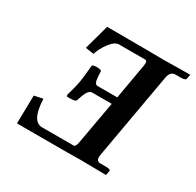

<svg xmlns="http://www.w3.org/2000/svg" viewBox="-143 -805 983 965"><g transform="rotate(30 349.0 -323.0)"><path d="M215.8 -647 471.2 -646 546.9 -645Q632.8 -647 698.2 -647L692.9 -622.1Q692.9 -610.8 662.1 -610.8H632.8Q603 -610.8 596.2 -569.8L508.8 -75.2Q506.8 -63 506.8 -59.1Q506.8 -35.2 530.8 -35.2H561Q572.3 -35.2 578.6 -33.7Q585 -32.2 586.9 -29.5Q588.9 -26.9 587.9 -23.9L583 1L434.1 -1Q420.9 -1 395 -0.5Q369.1 0 356.9 0H65.9L68.8 -163.1L119.1 -173.8Q124 -45.9 185.1 -45.9H367.2Q380.4 -45.9 384.8 -75.2L429.2 -323.2H315.9Q294.9 -323.2 279.8 -283.2L269 -252H270Q265.1 -242.2 236.8 -242.2H215.8L212.9 -251Q230 -309.1 235.8 -344.2Q239.7 -367.2 246.1 -438Q248 -445.8 272 -445.8H272.9Q300.8 -445.8 300.8 -435.1H299.8Q301.8 -415 301.8 -405.8Q303.7 -364.7 323.2 -365.2H437L473.1 -570.8Q474.1 -576.7 474.1 -585Q474.1 -600.1 463.9 -600.1H313Q288.1 -600.1 262 -566.2Q235.8 -532.2 224.1 -495.1L175.8 -502Z"/></g></svg>

Font: Linux Libertine
Style: Semibold Italic
Weight: 600
Italic angle: -11.5°
Designer: Philipp H. Poll
Foundry: Philipp H. Poll
Version: Version 5.1.2 ; ttfautohint (v0.9)